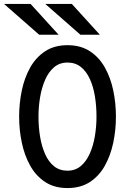

<svg xmlns="http://www.w3.org/2000/svg" viewBox="-34 -941 670 973"><path d="M308 12Q241.5 12 194.8 -18.8Q148 -49.5 119 -101.5Q90 -153.5 76.5 -218Q63 -282.5 63 -350Q63 -418 76.5 -482.5Q90 -547 119 -598.8Q148 -650.5 194.8 -681.2Q241.5 -712 308 -712Q375 -712 421.8 -681.2Q468.5 -650.5 497.5 -598.8Q526.5 -547 540 -482.5Q553.5 -418 553.5 -350Q553.5 -282.5 540 -218Q526.5 -153.5 497.5 -101.5Q468.5 -49.5 421.8 -18.8Q375 12 308 12ZM308 -76Q348 -76 376 -100Q404 -124 421.5 -163.8Q439 -203.5 447 -252Q455 -300.5 455 -350Q455 -403.5 447 -452.8Q439 -502 421.5 -540.5Q404 -579 376 -601.5Q348 -624 308 -624Q268 -624 240 -600.2Q212 -576.5 194.8 -536.8Q177.5 -497 169.2 -448.5Q161 -400 161 -350Q161 -297 169.2 -247.8Q177.5 -198.5 194.8 -159.8Q212 -121 240 -98.5Q268 -76 308 -76ZM373.5 -765 195.5 -921H330L472 -765ZM164.5 -765 -13.5 -921H121L263 -765Z"/></svg>

Font: Overpass Mono Medium
Style: Regular
Weight: 500
Monospace: yes
Designer: Delve Withrington, Dave Bailey
Foundry: Delve Fonts LLC
Version: Version 4.000